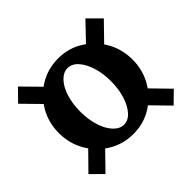

<svg xmlns="http://www.w3.org/2000/svg" viewBox="-132 -718 792 792"><g transform="rotate(-45 263.5 -322.5)"><path d="M262.7 -101.6Q202.1 -101.6 153.3 -131.3Q104.5 -161.1 75.7 -210.9Q46.9 -260.7 46.9 -321.3Q46.9 -382.8 75.7 -432.6Q104.5 -482.4 153.3 -512.2Q202.1 -542 262.7 -542Q322.3 -542 370.6 -512.2Q418.9 -482.4 447.8 -432.6Q476.6 -382.8 476.6 -321.3Q476.6 -260.7 447.8 -210.9Q418.9 -161.1 370.6 -131.3Q322.3 -101.6 262.7 -101.6ZM63.5 -66.4 13.7 -116.2 129.9 -234.4 178.7 -184.6ZM461.9 -67.4 341.8 -190.4 387.7 -243.2 511.7 -116.2ZM261.7 -156.2Q287.1 -156.2 307.1 -178.7Q327.1 -201.2 338.9 -238.8Q350.6 -276.4 350.6 -321.3Q350.6 -367.2 338.9 -404.3Q327.1 -441.4 307.1 -463.9Q287.1 -486.3 261.7 -486.3Q237.3 -486.3 216.3 -464.4Q195.3 -442.4 183.6 -404.8Q171.9 -367.2 171.9 -321.3Q171.9 -276.4 183.6 -238.8Q195.3 -201.2 216.3 -178.7Q237.3 -156.2 261.7 -156.2ZM114.3 -423.8 13.7 -526.4 63.5 -577.1 167 -471.7ZM405.3 -415 351.6 -466.8 459 -579.1 512.7 -525.4Z"/></g></svg>

Font: Crimson Pro
Style: Bold
Weight: 700
Designer: Jacques Le Bailly
Foundry: Baron von Fonthausen
Version: Version 1.003